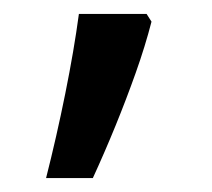

<svg xmlns="http://www.w3.org/2000/svg" viewBox="-20 -136 303 275"><path d="M190 -116 197 -105Q188 -70 174.5 -32Q161 6 145.5 44Q130 82 113 119H46Q61 60 73.5 -2Q86 -64 93 -116Z"/></svg>

Font: hextamil15
Style: Book
Weight: 400
Designer: Jelle Bosma - Monotype Design Team
Foundry: Monotype Imaging Inc.
Version: Version 2.003